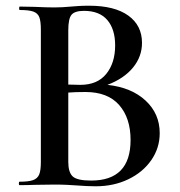

<svg xmlns="http://www.w3.org/2000/svg" viewBox="-20 -648 629 672"><path d="M539 -182Q539 -130 509.5 -87.5Q480 -45 429 -20.5Q378 4 315 4Q286 4 248 1Q235 0 215 -1Q195 -2 170 -2L99 -1Q81 0 48 0Q46 0 46 -6Q46 -12 48 -12Q80 -12 95.5 -17.5Q111 -23 117 -37Q123 -51 123 -81V-544Q123 -574 117.5 -588Q112 -602 96.5 -607.5Q81 -613 49 -613Q47 -613 47 -619Q47 -625 49 -625L101 -624Q143 -622 170 -622Q198 -622 229 -625Q240 -626 255.5 -627Q271 -628 292 -628Q381 -628 429 -593.5Q477 -559 477 -498Q477 -450 445.5 -411.5Q414 -373 356 -351Q440 -342 489.5 -296Q539 -250 539 -182ZM219 -542V-352L261 -351Q321 -351 352 -389.5Q383 -428 383 -489Q383 -546 355.5 -578Q328 -610 274 -610Q242 -610 230.5 -596.5Q219 -583 219 -542ZM437 -158Q437 -235 397 -280.5Q357 -326 279 -326Q243 -326 219 -324V-81Q219 -45 234.5 -30.5Q250 -16 299 -16Q437 -16 437 -158Z"/></svg>

Font: Cormorant Upright SemiBold
Style: Regular
Weight: 600
Designer: Christian Thalmann (Catharsis Fonts)
Foundry: Catharsis Fonts
Version: Version 3.302